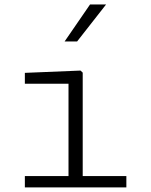

<svg xmlns="http://www.w3.org/2000/svg" viewBox="-20 -818 660 838"><path d="M279 0V-480L301.5 -452.5H88.5V-500L331.5 -510L341 -501V0ZM88.5 -49.5H531.5V0H88.5ZM316.5 -637 443 -798.5H373L262 -637Z"/></svg>

Font: Monaspace Neon Var
Style: Regular
Weight: 400
Designer: Riley Cran and the Lettermatic Team
Version: Version 1.000 (Monaspace Neon Var)